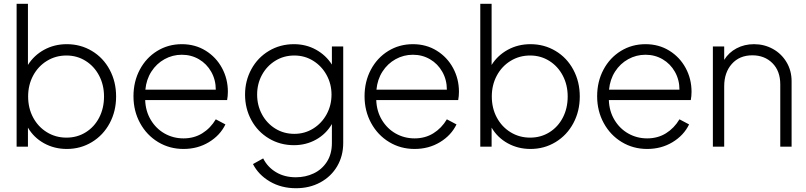

<svg xmlns="http://www.w3.org/2000/svg" viewBox="-20 -777 4269 1017"><path d="M128 -101V0H68V-757H128V-433Q160 -484 214 -513.5Q268 -543 334 -543Q407 -543 467 -507Q527 -471 561 -407.5Q595 -344 595 -266Q595 -188 561 -124.5Q527 -61 467 -24.5Q407 12 334 12Q268 12 213.5 -18Q159 -48 128 -101ZM332 -48Q389 -48 434.5 -76.5Q480 -105 505.5 -154.5Q531 -204 531 -266Q531 -327 505 -376.5Q479 -426 433.5 -454.5Q388 -483 332 -483Q275 -483 228.5 -454.5Q182 -426 155.5 -376.5Q129 -327 129 -266Q129 -204 155.5 -154.5Q182 -105 228.5 -76.5Q275 -48 332 -48Z M687 -267Q687 -345 720.5 -408Q754 -471 812.5 -507Q871 -543 943 -543Q1014 -543 1069.5 -508.5Q1125 -474 1156 -416.5Q1187 -359 1187 -291Q1187 -268 1183 -247H749Q751 -188 779 -141.5Q807 -95 852.5 -69.5Q898 -44 952 -44Q1008 -44 1051.5 -71Q1095 -98 1123 -145L1174 -118Q1146 -60 1086.5 -24Q1027 12 952 12Q878 12 817.5 -24.5Q757 -61 722 -125Q687 -189 687 -267ZM1123 -302Q1123 -354 1099 -396.5Q1075 -439 1034 -463Q993 -487 943 -487Q894 -487 851.5 -463.5Q809 -440 782 -398Q755 -356 750 -302Z M1320 92 1374 62Q1397 108 1442 135Q1487 162 1547 162Q1598 162 1641.5 141.5Q1685 121 1711.5 80Q1738 39 1738 -20V-120Q1707 -67 1654 -37.5Q1601 -8 1537 -8Q1464 -8 1404.5 -43.5Q1345 -79 1311.5 -140.5Q1278 -202 1278 -276Q1278 -349 1311.5 -410.5Q1345 -472 1404.5 -507.5Q1464 -543 1537 -543Q1601 -543 1653.5 -514Q1706 -485 1738 -435V-531H1798V-20Q1798 49 1766 103.5Q1734 158 1677 189Q1620 220 1548 220Q1470 220 1409.5 184.5Q1349 149 1320 92ZM1539 -68Q1594 -68 1639 -96Q1684 -124 1710 -171.5Q1736 -219 1736 -276Q1736 -332 1710 -379.5Q1684 -427 1639 -455Q1594 -483 1539 -483Q1483 -483 1438 -455Q1393 -427 1367.5 -380Q1342 -333 1342 -276Q1342 -219 1367.5 -171.5Q1393 -124 1438 -96Q1483 -68 1539 -68Z M1911 -267Q1911 -345 1944.5 -408Q1978 -471 2036.5 -507Q2095 -543 2167 -543Q2238 -543 2293.5 -508.5Q2349 -474 2380 -416.5Q2411 -359 2411 -291Q2411 -268 2407 -247H1973Q1975 -188 2003 -141.5Q2031 -95 2076.5 -69.5Q2122 -44 2176 -44Q2232 -44 2275.5 -71Q2319 -98 2347 -145L2398 -118Q2370 -60 2310.5 -24Q2251 12 2176 12Q2102 12 2041.5 -24.5Q1981 -61 1946 -125Q1911 -189 1911 -267ZM2347 -302Q2347 -354 2323 -396.5Q2299 -439 2258 -463Q2217 -487 2167 -487Q2118 -487 2075.5 -463.5Q2033 -440 2006 -398Q1979 -356 1974 -302Z M2584 -101V0H2524V-757H2584V-433Q2616 -484 2670 -513.5Q2724 -543 2790 -543Q2863 -543 2923 -507Q2983 -471 3017 -407.5Q3051 -344 3051 -266Q3051 -188 3017 -124.5Q2983 -61 2923 -24.5Q2863 12 2790 12Q2724 12 2669.5 -18Q2615 -48 2584 -101ZM2788 -48Q2845 -48 2890.5 -76.5Q2936 -105 2961.5 -154.5Q2987 -204 2987 -266Q2987 -327 2961 -376.5Q2935 -426 2889.5 -454.5Q2844 -483 2788 -483Q2731 -483 2684.5 -454.5Q2638 -426 2611.5 -376.5Q2585 -327 2585 -266Q2585 -204 2611.5 -154.5Q2638 -105 2684.5 -76.5Q2731 -48 2788 -48Z M3143 -267Q3143 -345 3176.5 -408Q3210 -471 3268.5 -507Q3327 -543 3399 -543Q3470 -543 3525.5 -508.5Q3581 -474 3612 -416.5Q3643 -359 3643 -291Q3643 -268 3639 -247H3205Q3207 -188 3235 -141.5Q3263 -95 3308.5 -69.5Q3354 -44 3408 -44Q3464 -44 3507.5 -71Q3551 -98 3579 -145L3630 -118Q3602 -60 3542.5 -24Q3483 12 3408 12Q3334 12 3273.5 -24.5Q3213 -61 3178 -125Q3143 -189 3143 -267ZM3579 -302Q3579 -354 3555 -396.5Q3531 -439 3490 -463Q3449 -487 3399 -487Q3350 -487 3307.5 -463.5Q3265 -440 3238 -398Q3211 -356 3206 -302Z M3756 -531H3816V-460Q3840 -499 3881.5 -521Q3923 -543 3974 -543Q4028 -543 4073.5 -518Q4119 -493 4146 -448Q4173 -403 4173 -347V0H4113V-330Q4113 -401 4071.5 -442.5Q4030 -484 3965 -484Q3897 -484 3856.5 -438.5Q3816 -393 3816 -320V0H3756Z"/></svg>

Font: BLUETTI 2.0 Extralight
Style: Roman
Weight: 200
Designer: Stijn de Vries
Foundry: tokotype
Version: Version 2.005;October 31, 2023;FontCreator 14.0.0.2814 64-bi